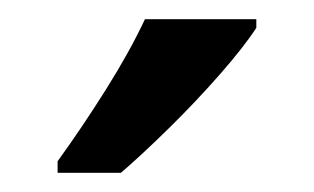

<svg xmlns="http://www.w3.org/2000/svg" viewBox="-20 -786 327 200"><path d="M247 -757Q234 -737 209 -708.5Q184 -680 156 -652.5Q128 -625 106 -606H40V-618Q66 -654 90.5 -693Q115 -732 131 -766H247Z"/></svg>

Font: Noto Sans Khmer Condensed Medium
Style: Regular
Weight: 500
Width: 3
Designer: Danh Hong and the Monotype Design Team
Foundry: Monotype Imaging Inc.
Version: Version 2.004; ttfautohint (v1.8.4.7-5d5b)